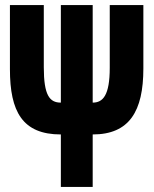

<svg xmlns="http://www.w3.org/2000/svg" viewBox="-20 -734 603 754"><path d="M219 -206V0H344V-206C488 -206 543 -297 543 -465V-714H411V-468C411 -359 384 -331 344 -331V-714H219V-331C175 -331 152 -359 152 -470V-714H19V-462C19 -296 68 -206 219 -206Z"/></svg>

Font: Noto Sans Mono SemiCondensed ExtraBold
Style: Regular
Weight: 800
Width: 4
Designer: Monotype Design Team
Foundry: Monotype Imaging Inc.
Version: Version 2.014